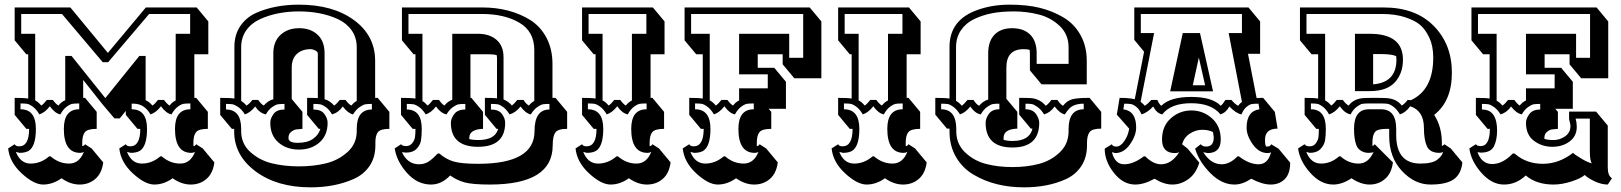

<svg xmlns="http://www.w3.org/2000/svg" viewBox="-20 -732 6958 824"><path d="M337 -312H345L395 -252V-179Q356 -179 344.5 -165Q333 -151 333 -120V-105Q340 -105 345 -113L373 -95L423 -35Q417 12 389 36Q361 60 321.5 60Q282 60 244 33Q206 60 165.5 60Q125 60 73 12Q21 -36 15 -95L43 -113Q47 -104 62 -104Q105 -104 105 -179H93L43 -239V-312Q84 -312 101 -309V-499H93L43 -559V-700H282L443 -505L606 -700H824L874 -640V-499H814V-312H822L872 -252V-179Q833 -179 821.5 -165Q810 -151 810 -120V-105Q817 -105 822 -113L850 -95L900 -35Q894 12 866 36Q838 60 798.5 60Q759 60 721 33Q683 60 642.5 60Q602 60 550 12Q498 -36 492 -95L520 -113Q524 -104 539 -104Q582 -104 582 -179H570L520 -239V-256L494 -224H471L421 -283L337 -389ZM634 -279Q644 -285 658 -303H684Q697 -285 708 -279Q718 -293 734 -301V-587H796V-672H620L444 -465H421L246 -672H71V-587H131V-301Q145 -294 157 -279Q167 -285 181 -303H207Q220 -285 231 -279Q242 -294 260 -302V-492H287L432 -311L578 -492H605V-302Q621 -295 634 -279ZM197 -61Q233 -30 276.5 -30Q320 -30 340 -80Q333 -76 324 -76Q254 -76 254 -179Q254 -263 320 -263V-288Q301 -288 291 -286.5Q281 -285 266 -274Q251 -263 239 -241Q215 -246 194 -276Q173 -249 149 -241Q136 -263 121 -274Q106 -285 96 -286.5Q86 -288 68 -288V-263Q134 -263 134 -179Q134 -103 102 -84Q87 -76 64 -76L48 -80Q68 -30 111.5 -30Q155 -30 191 -61ZM674 -61Q710 -30 753.5 -30Q797 -30 817 -80Q810 -76 801 -76Q731 -76 731 -179Q731 -263 797 -263V-288Q778 -288 768 -286.5Q758 -285 743 -274Q728 -263 716 -241Q692 -246 671 -276Q650 -249 626 -241Q599 -287 554 -287H545V-263Q611 -263 611 -179Q611 -103 579 -84Q564 -76 541 -76L525 -80Q545 -30 588.5 -30Q632 -30 668 -61Z M1313 72Q1169 72 1077 3.5Q985 -65 985 -168V-179H975L925 -239V-312Q969 -312 986 -309V-531Q986 -583 1011.5 -620.5Q1037 -658 1080 -677Q1159 -712 1263 -712Q1409 -712 1499.5 -645.5Q1590 -579 1590 -471V-312H1601L1651 -252V-179Q1613 -179 1602 -165Q1591 -151 1591 -121V-108Q1591 -56 1565.5 -19Q1540 18 1496 37Q1416 72 1313 72ZM1038 -279Q1050 -286 1063 -303H1088Q1101 -285 1112 -279Q1130 -300 1153 -306V-503Q1153 -554 1184 -582.5Q1215 -611 1264 -611Q1313 -611 1343 -583Q1373 -555 1373 -503V-306Q1396 -300 1414 -279Q1424 -285 1438 -303H1463Q1476 -285 1488 -279Q1498 -292 1511 -299V-529Q1511 -571 1489 -602Q1467 -633 1430 -650Q1393 -667 1351 -675Q1309 -683 1263 -683Q1217 -683 1175.5 -675Q1134 -667 1096.5 -650Q1059 -633 1037 -602Q1015 -571 1015 -529V-299Q1029 -290 1038 -279ZM1511 -169V-179Q1511 -262 1576 -262V-286Q1558 -286 1548.5 -284.5Q1539 -283 1523.5 -272.5Q1508 -262 1495 -241Q1473 -246 1451 -275Q1433 -249 1405 -241Q1393 -262 1378 -272.5Q1363 -283 1353 -284.5Q1343 -286 1325 -286V-262Q1358 -262 1372 -243Q1386 -224 1386 -205Q1386 -151 1351 -120.5Q1316 -90 1263 -90Q1210 -90 1175 -120.5Q1140 -151 1140 -205Q1140 -224 1154 -243Q1168 -262 1201 -262V-286Q1183 -286 1173 -284.5Q1163 -283 1148 -272.5Q1133 -262 1121 -241Q1095 -246 1075 -275Q1055 -249 1031 -241Q1018 -262 1002.5 -272.5Q987 -283 977.5 -284.5Q968 -286 950 -286V-262Q1015 -262 1015 -179V-169Q1015 -115 1054.5 -79.5Q1094 -44 1147 -31Q1200 -18 1263 -18Q1326 -18 1379 -31Q1432 -44 1471.5 -79.5Q1511 -115 1511 -169ZM1232 -442V-307L1278 -252V-179Q1261 -178 1251 -176.5Q1241 -175 1229.5 -166Q1218 -157 1218 -140Q1218 -119 1258 -119Q1298 -119 1322.5 -135.5Q1347 -152 1355 -179H1348L1298 -239V-312Q1330 -312 1344 -311V-502Q1344 -510 1333 -515.5Q1322 -521 1313 -521Q1276 -521 1254 -500.5Q1232 -480 1232 -442Z M2351 -458V-312H2364L2414 -252V-179Q2374 -179 2363 -163Q2352 -147 2352 -108Q2352 60 2082 60Q2009 60 1975 51Q1941 42 1912 21Q1875 60 1830 60Q1771 60 1726.5 10Q1682 -40 1674 -95L1701 -113Q1707 -105 1723 -105Q1739 -105 1749 -117.5Q1759 -130 1761 -143.5Q1763 -157 1763 -179H1751L1701 -239V-312Q1745 -312 1763 -309V-499H1755L1705 -559V-700H2049Q2169 -700 2256 -646Q2300 -618 2325.5 -569.5Q2351 -521 2351 -458ZM2177 -279Q2187 -287 2200 -303H2227Q2238 -285 2250 -279Q2260 -292 2273 -299V-517Q2273 -597 2209 -634.5Q2145 -672 2049 -672H1733V-587H1793V-298Q1803 -293 1815 -279Q1823 -284 1838 -303H1864Q1877 -285 1887 -279Q1902 -297 1921 -304V-587H2031Q2081 -587 2111 -561Q2141 -535 2141 -486V-305Q2162 -297 2177 -279ZM2148 -205Q2148 -102 2031.5 -102Q1915 -102 1915 -205Q1915 -223 1929.5 -242.5Q1944 -262 1977 -262V-286Q1959 -286 1949 -284.5Q1939 -283 1924 -272.5Q1909 -262 1896 -241Q1872 -246 1851 -275Q1831 -249 1807 -241Q1794 -262 1779 -272.5Q1764 -283 1754 -284.5Q1744 -286 1726 -286V-262Q1790 -262 1790 -179Q1790 -147 1786.5 -128Q1783 -109 1767.5 -93Q1752 -77 1722 -77L1705 -79Q1729 -27 1778 -27Q1801 -27 1818.5 -38Q1836 -49 1858 -73H1866Q1893 -49 1926.5 -39Q1960 -29 2032 -29Q2274 -29 2274 -169Q2274 -262 2338 -262V-286Q2320 -286 2310.5 -284.5Q2301 -283 2286 -272.5Q2271 -262 2258 -241Q2235 -246 2214 -275Q2194 -249 2167 -241Q2154 -262 2139.5 -272.5Q2125 -283 2115.5 -284.5Q2106 -286 2087 -286V-262Q2120 -262 2134 -243Q2148 -224 2148 -205ZM2061 -312Q2098 -312 2113 -310V-482L2112 -495Q2100 -499 2081 -499H1999V-312H2003L2053 -252V-179Q1994 -177 1994 -140V-135Q2010 -131 2032 -131Q2105 -131 2118 -179H2111L2061 -239Z M2832 -499H2772V-312H2780L2830 -252V-179Q2791 -179 2779.5 -165Q2768 -151 2768 -120V-105Q2775 -105 2780 -113L2808 -95L2858 -35Q2852 12 2824 36Q2796 60 2756.5 60Q2717 60 2679 33Q2641 60 2600.5 60Q2560 60 2508 12Q2456 -36 2450 -95L2478 -113Q2482 -104 2497 -104Q2540 -104 2540 -179H2528L2478 -239V-312Q2519 -312 2536 -309V-499H2528L2478 -559V-700H2782L2832 -640ZM2592 -279Q2602 -285 2616 -303H2642Q2655 -285 2666 -279Q2676 -293 2692 -301V-587H2754V-672H2506V-587H2566V-301Q2580 -294 2592 -279ZM2632 -61Q2668 -30 2711.5 -30Q2755 -30 2775 -80Q2768 -76 2759 -76Q2689 -76 2689 -179Q2689 -263 2755 -263V-288Q2736 -288 2726 -286.5Q2716 -285 2701 -274Q2686 -263 2674 -241Q2650 -246 2629 -276Q2608 -249 2584 -241Q2571 -263 2556 -274Q2541 -285 2531 -286.5Q2521 -288 2503 -288V-263Q2569 -263 2569 -179Q2569 -103 2537 -84Q2522 -76 2499 -76L2483 -80Q2503 -30 2546.5 -30Q2590 -30 2626 -61Z M3353 -265H3279L3290 -252V-179Q3251 -179 3239.5 -165Q3228 -151 3228 -120V-105Q3235 -105 3240 -113L3268 -95L3318 -35Q3312 12 3284 36Q3256 60 3216.5 60Q3177 60 3139 33Q3101 60 3060.5 60Q3020 60 2968 12Q2916 -36 2910 -95L2938 -113Q2942 -104 2957 -104Q3000 -104 3000 -179H2988L2938 -239V-312Q2979 -312 2996 -309V-499H2968L2918 -559V-700H3455L3505 -640V-396H3389L3339 -456V-499H3232V-441H3303L3353 -381ZM3052 -279Q3062 -285 3076 -303H3102Q3115 -285 3126 -279Q3136 -293 3152 -301V-353H3275V-413H3152V-587H3367V-484H3427V-672H2946V-587H3026V-301Q3040 -294 3052 -279ZM3092 -61Q3128 -30 3171.5 -30Q3215 -30 3235 -80Q3228 -76 3219 -76Q3149 -76 3149 -179Q3149 -263 3215 -263V-288Q3196 -288 3186 -286.5Q3176 -285 3161 -274Q3146 -263 3134 -241Q3110 -246 3089 -276Q3068 -249 3044 -241Q3031 -263 3016 -274Q3001 -285 2991 -286.5Q2981 -288 2963 -288V-263Q3029 -263 3029 -179Q3029 -103 2997 -84Q2982 -76 2959 -76L2943 -80Q2963 -30 3006.5 -30Q3050 -30 3086 -61Z M3931 -499H3871V-312H3879L3929 -252V-179Q3890 -179 3878.5 -165Q3867 -151 3867 -120V-105Q3874 -105 3879 -113L3907 -95L3957 -35Q3951 12 3923 36Q3895 60 3855.5 60Q3816 60 3778 33Q3740 60 3699.5 60Q3659 60 3607 12Q3555 -36 3549 -95L3577 -113Q3581 -104 3596 -104Q3639 -104 3639 -179H3627L3577 -239V-312Q3618 -312 3635 -309V-499H3627L3577 -559V-700H3881L3931 -640ZM3691 -279Q3701 -285 3715 -303H3741Q3754 -285 3765 -279Q3775 -293 3791 -301V-587H3853V-672H3605V-587H3665V-301Q3679 -294 3691 -279ZM3731 -61Q3767 -30 3810.5 -30Q3854 -30 3874 -80Q3867 -76 3858 -76Q3788 -76 3788 -179Q3788 -263 3854 -263V-288Q3835 -288 3825 -286.5Q3815 -285 3800 -274Q3785 -263 3773 -241Q3749 -246 3728 -276Q3707 -249 3683 -241Q3670 -263 3655 -274Q3640 -285 3630 -286.5Q3620 -288 3602 -288V-263Q3668 -263 3668 -179Q3668 -103 3636 -84Q3621 -76 3598 -76L3582 -80Q3602 -30 3645.5 -30Q3689 -30 3725 -61Z M4468 -278Q4479 -285 4492 -303H4518Q4531 -284 4542 -278Q4560 -301 4583.5 -306.5Q4607 -312 4656 -312L4706 -252V-180Q4667 -180 4656 -165Q4645 -150 4645 -118V-108Q4645 -56 4620.5 -19Q4596 18 4554 37Q4477 72 4375 72Q4250 72 4159 18Q4112 -9 4083.5 -57Q4055 -105 4055 -168V-180H4044L3994 -240V-312Q4037 -312 4055 -309V-531Q4055 -648 4177 -690Q4239 -712 4313 -712Q4387 -712 4442 -698.5Q4497 -685 4543.5 -657.5Q4590 -630 4617 -582Q4644 -534 4644 -471V-370H4450L4400 -430V-502L4399 -518Q4390 -521 4373 -521Q4299 -521 4299 -442V-308L4346 -252V-180Q4287 -178 4287 -140V-132Q4303 -127 4325 -127Q4399 -127 4411 -180H4404L4354 -240V-312Q4388 -312 4404 -311Q4443 -308 4468 -278ZM4108 -278Q4118 -286 4132 -303H4158Q4170 -284 4182 -278Q4197 -297 4221 -305V-503Q4221 -555 4248 -583Q4275 -611 4324 -611Q4373 -611 4401 -583.5Q4429 -556 4429 -503V-458H4566V-529Q4566 -584 4528.5 -620Q4491 -656 4439 -669.5Q4387 -683 4332 -683Q4277 -683 4236.5 -675Q4196 -667 4160.5 -650Q4125 -633 4104 -602Q4083 -571 4083 -529V-299Q4096 -292 4108 -278ZM4566 -169V-178Q4566 -263 4631 -263V-287Q4590 -287 4570 -267Q4560 -257 4550 -241Q4529 -245 4506 -275Q4488 -249 4461 -241Q4448 -262 4432.5 -273Q4417 -284 4407.5 -285.5Q4398 -287 4381 -287V-263Q4412 -263 4426 -243Q4440 -223 4440 -205Q4440 -99 4325 -99Q4210 -99 4210 -205Q4210 -224 4224 -243.5Q4238 -263 4269 -263V-287Q4251 -287 4241.5 -285.5Q4232 -284 4217 -273.5Q4202 -263 4189 -241Q4165 -245 4144 -275Q4124 -249 4100 -241Q4087 -262 4072 -273Q4057 -284 4047 -285.5Q4037 -287 4019 -287V-263Q4084 -263 4084 -178V-169Q4084 -114 4122 -78Q4160 -42 4211.5 -28.5Q4263 -15 4325 -15Q4387 -15 4438.5 -28.5Q4490 -42 4528 -78Q4566 -114 4566 -169Z M4848 -700H5338L5388 -640V-501H5336L5373 -311Q5382 -312 5401 -312L5451 -252L5463 -180Q5409 -180 5409 -132Q5409 -103 5416 -103Q5433 -103 5435 -113L5467 -94L5517 -34Q5517 14 5493.5 37Q5470 60 5433.5 60Q5397 60 5350 35Q5313 60 5278 60Q5223 60 5174.5 11Q5126 -38 5109 -94L5133 -113Q5141 -103 5156 -103Q5189 -103 5189 -142L5186 -165Q5167 -175 5139.5 -175Q5112 -175 5087 -159Q5062 -143 5053 -113L5077 -94L5127 -34Q5113 13 5080.5 36.5Q5048 60 5011.5 60Q4975 60 4935 35Q4890 60 4852 60Q4800 60 4760.5 10Q4721 -40 4721 -94L4752 -113Q4754 -103 4771.5 -103Q4789 -103 4805.5 -127Q4822 -151 4826 -180L4773 -240L4785 -312Q4828 -312 4850 -306L4890 -510L4848 -561ZM5219 -278Q5228 -285 5239 -303H5265Q5281 -284 5294 -278Q5298 -285 5310 -295L5253 -590H5310V-672H4876V-590H4933L4875 -295Q4887 -286 4893 -278Q4905 -285 4921 -303H4947Q4955 -284 4964 -278Q5002 -316 5092.5 -316Q5183 -316 5219 -278ZM5297 -61Q5341 -27 5381.5 -27Q5422 -27 5435 -79Q5430 -75 5421 -75Q5383 -75 5356.5 -112.5Q5330 -150 5330 -184Q5330 -255 5385 -263L5381 -287Q5362 -287 5352.5 -285.5Q5343 -284 5330 -273.5Q5317 -263 5308 -241Q5285 -245 5256 -275Q5249 -262 5239.5 -253.5Q5230 -245 5218 -241Q5179 -289 5092 -289Q5005 -289 4968 -241Q4945 -245 4929 -275Q4905 -249 4879 -241Q4870 -263 4856.5 -273.5Q4843 -284 4833 -285.5Q4823 -287 4805 -287L4801 -263Q4829 -259 4842.5 -239.5Q4856 -220 4856 -185Q4856 -150 4829.5 -112.5Q4803 -75 4766 -75L4752 -79Q4765 -27 4804.5 -27Q4844 -27 4889 -61H4895Q4929 -27 4963 -27Q5008 -27 5041 -79Q5033 -75 5023 -75Q4967 -75 4967 -133Q4967 -191 5005 -224.5Q5043 -258 5093 -258Q5143 -258 5181 -224.5Q5219 -191 5219 -133Q5219 -75 5163 -75L5144 -79Q5176 -27 5223 -27Q5258 -27 5291 -61ZM5002 -340 5056 -590H5130L5186 -340ZM5125 -485 5099 -366H5152Z M5942 -179H5930Q5891 -179 5880.5 -165Q5870 -151 5870 -120V-105Q5876 -108 5880 -113L5958 -35Q5952 12 5924 36Q5896 60 5858 60Q5820 60 5780 33Q5740 60 5702 60Q5648 60 5603 9.5Q5558 -41 5551 -95L5579 -113Q5584 -104 5601 -104Q5618 -104 5627.5 -117.5Q5637 -131 5638.5 -144Q5640 -157 5640 -179H5629L5579 -239V-312Q5620 -312 5637 -309V-499H5609L5559 -559V-700H5918Q6055 -700 6133 -621Q6211 -542 6211 -420Q6211 -298 6135 -239Q6168 -188 6168 -119V-105Q6175 -108 6179 -113L6206 -95L6256 -35Q6251 15 6219 37.5Q6187 60 6119 60Q6051 60 5996.5 1.5Q5942 -57 5942 -148ZM5996 -279Q6008 -286 6021 -303Q6031 -303 6035 -302Q6131 -346 6131 -485Q6131 -534 6114.5 -569.5Q6098 -605 6075.5 -624.5Q6053 -644 6010.5 -658Q5968 -672 5911 -672H5587V-587H5667V-301Q5682 -293 5693 -279Q5703 -285 5717 -303H5743Q5756 -285 5768 -279Q5790 -308 5831 -311Q5846 -312 5880.5 -312Q5915 -312 5931 -311Q5974 -308 5996 -279ZM5855 -288Q5837 -288 5827.5 -286.5Q5818 -285 5803 -274Q5788 -263 5776 -241Q5751 -246 5730 -276Q5709 -249 5684 -241Q5672 -263 5657 -274Q5642 -285 5632.5 -286.5Q5623 -288 5606 -288V-263Q5670 -263 5670 -179Q5670 -148 5666.5 -128.5Q5663 -109 5647 -92.5Q5631 -76 5601 -76L5586 -80Q5606 -30 5649 -30Q5692 -30 5727 -61H5733Q5768 -30 5810.5 -30Q5853 -30 5875 -80Q5870 -76 5853 -76Q5836 -76 5821.5 -84.5Q5807 -93 5801 -109Q5791 -136 5791 -179Q5791 -263 5855 -263H5907Q5972 -263 5972 -179V-153Q5972 -30 6076 -30Q6129 -30 6150 -48Q6170 -64 6173 -80Q6167 -76 6158 -76Q6117 -76 6104 -104Q6091 -132 6091 -183Q6091 -257 6032 -276Q6013 -249 5988 -241Q5975 -263 5960 -274Q5945 -285 5935 -286.5Q5925 -288 5907 -288ZM5795 -587H5858Q6001 -587 6001 -476Q6001 -417 5966.5 -379Q5932 -341 5859 -341H5795ZM5905 -500H5873V-370Q5973 -378 5973 -476L5972 -491Q5953 -500 5905 -500Z M6880 -13Q6880 22 6898 33L6880 60Q6854 60 6825.5 47Q6797 34 6781 19Q6764 34 6723.5 47Q6683 60 6647 60Q6574 60 6528 21Q6487 60 6434.5 60Q6382 60 6337.5 9.5Q6293 -41 6286 -95L6314 -113Q6319 -105 6334 -105Q6374 -105 6374 -179H6364L6314 -239V-312Q6356 -312 6373 -309V-499H6345L6295 -559V-700H6832L6882 -640V-396H6766L6716 -456V-499H6609V-441H6680L6730 -381V-265H6655L6666 -252V-179Q6650 -178 6640 -176.5Q6630 -175 6619 -166Q6608 -157 6608 -140V-136Q6622 -131 6648 -131Q6674 -131 6697 -147Q6720 -163 6720 -192Q6720 -197 6714 -221V-253H6830L6880 -193ZM6428 -279Q6438 -285 6452 -303H6479Q6492 -285 6502 -279Q6513 -293 6529 -301V-353H6652V-413H6529V-587H6744V-484H6804V-672H6323V-587H6403V-300Q6416 -293 6428 -279ZM6747 -188Q6747 -148 6716.5 -125Q6686 -102 6642 -102Q6598 -102 6563.5 -127.5Q6529 -153 6529 -205Q6529 -223 6543.5 -242.5Q6558 -262 6590 -262V-286Q6572 -286 6562.5 -284.5Q6553 -283 6538 -272.5Q6523 -262 6511 -241Q6487 -246 6465 -275Q6447 -249 6420 -241Q6407 -262 6392 -272.5Q6377 -283 6367.5 -284.5Q6358 -286 6340 -286V-262Q6374 -262 6389.5 -238.5Q6405 -215 6405 -173Q6405 -131 6391.5 -104Q6378 -77 6335 -77L6321 -79Q6339 -28 6384 -28Q6429 -28 6472 -73H6481L6485 -69Q6533 -29 6601.5 -29Q6670 -29 6731 -76Q6740 -67 6768 -50.5Q6796 -34 6812 -31Q6803 -41 6803 -83V-223H6742Q6747 -206 6747 -188Z"/></svg>

Font: Ewert
Style: Regular
Weight: 400
Designer: Johan Kallas, Mihkel Virkus
Foundry: Johan Kallas, Mihkel Virkus
Version: Version 1.001